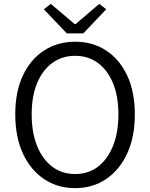

<svg xmlns="http://www.w3.org/2000/svg" viewBox="-20 -961 777 994"><path d="M369 13Q278 13 208 -34Q138 -81 98.5 -166.5Q59 -252 59 -369Q59 -486 98.5 -570Q138 -654 208 -699.5Q278 -745 369 -745Q460 -745 529.5 -699.5Q599 -654 638.5 -570Q678 -486 678 -369Q678 -252 638.5 -166.5Q599 -81 529.5 -34Q460 13 369 13ZM369 -60Q437 -60 487 -98Q537 -136 565 -205.5Q593 -275 593 -369Q593 -463 565 -530.5Q537 -598 487 -635Q437 -672 369 -672Q301 -672 250.5 -635Q200 -598 172 -530.5Q144 -463 144 -369Q144 -275 172 -205.5Q200 -136 250.5 -98Q301 -60 369 -60ZM326 -788 207 -913 243 -941 367 -836H371L494 -941L530 -913L411 -788Z"/></svg>

Font: Source Han Sans SC Normal
Style: Regular
Weight: 350
Designer: Ryoko NISHIZUKA 西塚涼子 (kana, bopomofo & ideographs); Paul D. Hunt (Latin, Greek & Cyrillic); Sandoll Communications 산돌커뮤니
Foundry: Adobe
Version: Version 2.004;hotconv 1.0.118;makeotfexe 2.5.65603